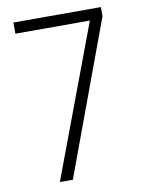

<svg xmlns="http://www.w3.org/2000/svg" viewBox="-82 -772 624 830"><g transform="rotate(-10 230.5 -357.0)"><path d="M113 0 362 -665H35V-714H419V-674L170 0Z"/></g></svg>

Font: Noto Sans Sinhala UI Condensed Light
Style: Regular
Weight: 300
Width: 3
Designer: Jelle Bosma - Monotype Design Team
Foundry: Monotype Imaging Inc.
Version: Version 2.006; ttfautohint (v1.8.4.7-5d5b)